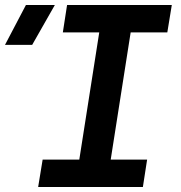

<svg xmlns="http://www.w3.org/2000/svg" viewBox="-107 -750 727 770"><path d="M-87 -570H22L113 -730H-3ZM46 0H466L483 -110H337L417 -620H564L582 -730H162L145 -620H291L211 -110H64Z"/></svg>

Font: JetBrains Mono
Style: Bold Italic
Weight: 558
Italic angle: -9°
Monospace: yes
Designer: Philipp Nurullin, Konstantin Bulenkov
Foundry: JetBrains
Version: Version 2.305